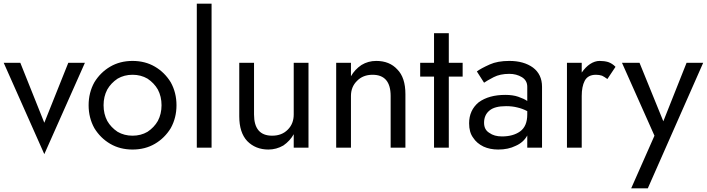

<svg xmlns="http://www.w3.org/2000/svg" viewBox="-20 -800 3829 1040"><path d="M0 -460H90L220 -135L350 -460H440L220 35Z M491 -354Q524 -408 577 -439Q630 -470 698 -470Q766 -470 819 -439Q872 -408 905 -354Q936 -298 936 -230Q936 -162 905 -106Q872 -52 819 -21Q766 10 698 10Q630 10 577 -21Q524 -52 491 -106Q460 -162 460 -230Q460 -298 491 -354ZM561 -145Q581 -110 617 -86Q653 -65 698 -65Q743 -65 779 -86Q815 -110 835 -145Q855 -183 855 -230Q855 -277 835 -315Q815 -350 779 -374Q743 -395 698 -395Q653 -395 617 -374Q581 -350 561 -315Q541 -277 541 -230Q541 -183 561 -145Z M1046 -780H1126V0H1046Z M1356 -180Q1356 -65 1454 -65Q1507 -65 1539 -98Q1571 -130 1571 -180V-460H1651V0H1571V-73Q1551 -37 1515 -12Q1477 10 1434 10Q1364 10 1319 -36Q1276 -82 1276 -170V-460H1356Z M2096 -280Q2096 -395 1998 -395Q1946 -395 1914 -362Q1881 -330 1881 -280V0H1801V-460H1881V-387Q1902 -424 1938 -448Q1974 -470 2018 -470Q2090 -470 2132 -424Q2176 -380 2176 -290V0H2096Z M2331 -620H2411V-460H2486V-385H2411V0H2331V-385H2256V-460H2331Z M2602 -135Q2602 -97 2631 -80Q2657 -61 2699 -61Q2759 -61 2797 -88Q2836 -116 2836 -180V-198Q2809 -212 2782 -218Q2755 -225 2721 -225Q2659 -225 2631 -201Q2602 -177 2602 -135ZM2602 -352 2563 -413Q2584 -429 2633 -451Q2675 -470 2739 -470Q2817 -470 2867 -434Q2916 -397 2916 -330V0H2836V-66Q2815 -28 2773 -10Q2733 10 2679 10Q2634 10 2599 -6Q2562 -24 2543 -54Q2521 -83 2521 -132Q2521 -203 2573 -246Q2628 -286 2717 -286Q2758 -286 2787 -276Q2819 -265 2836 -253V-330Q2836 -364 2807 -382Q2777 -400 2739 -400Q2689 -400 2654 -382Q2616 -362 2602 -352Z M3270 -372Q3252 -385 3241 -390Q3226 -395 3208 -395Q3164 -395 3147 -362Q3131 -331 3131 -280V0H3051V-460H3131V-407Q3152 -437 3176 -453Q3202 -470 3228 -470Q3253 -470 3274 -464Q3297 -456 3314 -438Z M3789 -460 3489 220H3399L3525 -65L3349 -460H3444L3573 -143L3699 -460Z"/></svg>

Font: jost-mod-400
Style: Regular
Weight: 400
Version: Version 3.200; ttfautohint (v0.97) -l 8 -r 50 -G 200 -x 14 -